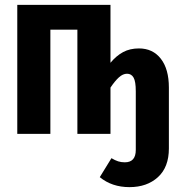

<svg xmlns="http://www.w3.org/2000/svg" viewBox="-20 -550 741 789"><path d="M674 -190V60Q674 137 629 178Q584 219 512 219Q440 219 390 178L438 100Q453 109 465.5 113Q478 117 493 117Q538 117 538 66V-175Q538 -215 529 -231Q520 -247 502 -247Q485 -247 468.5 -232Q452 -217 434 -190V0H298V-428H187V0H51V-530H434V-292Q458 -321 486 -336Q514 -351 551 -351Q608 -351 641 -308.5Q674 -266 674 -190Z"/></svg>

Font: Fira Sans Compressed SemiBold
Style: Regular
Weight: 600
Width: 1
Designer: bBox Type GmbH & Carrois Corporate GbR & Edenspiekermann AG
Foundry: bBox Type GmbH & Carrois Corporate GbR & Edenspiekermann AG
Version: Version 4.301